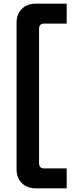

<svg xmlns="http://www.w3.org/2000/svg" viewBox="-20 -776 398 1042"><path d="M172 246Q127 246 98.5 217.5Q70 189 70 144V-654Q70 -699 98.5 -727.5Q127 -756 172 -756H342V-648H219Q192 -648 192 -618V108Q192 138 219 138H342V246Z"/></svg>

Font: Space 7353
Style: Regular
Weight: 400
Designer: Christine Claussen + Ruben Lyon  (Space 7353)
Version: Version 1.000;FEAKit 1.0